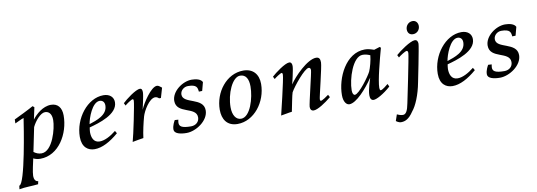

<svg xmlns="http://www.w3.org/2000/svg" viewBox="-77 -1074 4941 1766"><g transform="rotate(-10 2394.0 -191.0)"><path d="M-12 256C43 245 109 247 165 240C166 230 171 212 171 212C144 212 133 185 133 158C133 122 155 31 162 -2C180 8 205 13 226 13C400 13 506 -174 506 -342C506 -417 470 -459 407 -459C330 -459 263 -396 230 -352C233 -368 254 -464 254 -464C254 -464 240 -475 239 -476C208 -457 85 -397 57 -384L56 -347C79 -356 117 -378 139 -383C129 -316 47 222 -8 223ZM174 -60C180 -87 216 -266 220 -284C245 -337 299 -402 342 -402C374 -402 404 -380 404 -318C404 -241 350 -34 246 -34C217 -34 194 -45 174 -60Z M618 -121C618 -24 673 13 734 13C804 13 881 -28 960 -96L946 -120C894 -78 838 -49 792 -49C735 -49 718 -99 718 -149C718 -162 721 -178 723 -192C812 -216 992 -267 992 -381C992 -429 956 -462 898 -462C747 -462 618 -292 618 -121ZM727 -222C735 -275 784 -417 855 -417C877 -417 900 -403 900 -367C900 -277 796 -245 727 -222Z M1071 -357 1083 -333C1094 -344 1144 -379 1157 -379C1162 -379 1165 -374 1165 -363C1165 -333 1106 -48 1089 8C1114 3 1173 -8 1192 -10C1199 -69 1218 -151 1233 -205C1247 -254 1307 -360 1364 -361C1383 -361 1398 -345 1398 -345H1415L1442 -437C1428 -446 1415 -462 1398 -462C1342 -462 1255 -326 1231 -268C1231 -268 1261 -395 1261 -425C1261 -447 1256 -462 1239 -462C1198 -462 1103 -388 1071 -357Z M1478 -39C1478 0 1535 13 1593 13C1681 13 1801 -66 1801 -162C1801 -285 1606 -253 1606 -343C1606 -381 1641 -410 1678 -410C1760 -410 1765 -381 1769 -342L1800 -343L1821 -422C1808 -451 1764 -462 1722 -462C1635 -462 1531 -384 1531 -297C1531 -172 1721 -213 1721 -111C1721 -68 1687 -40 1643 -40C1555 -40 1534 -59 1534 -92C1534 -101 1536 -110 1538 -121L1505 -123C1500 -113 1478 -78 1478 -39Z M1929 -144C1929 -56 1970 13 2069 13C2223 13 2345 -144 2345 -313C2345 -404 2294 -462 2204 -462C2046 -462 1929 -306 1929 -144ZM2031 -149C2031 -275 2094 -421 2167 -421C2222 -421 2245 -375 2245 -307C2245 -199 2195 -29 2109 -29C2061 -29 2031 -76 2031 -149Z M2464 -359 2476 -335C2488 -346 2535 -379 2549 -379C2554 -379 2557 -373 2557 -362C2557 -324 2476 6 2476 6C2498 4 2557 -10 2579 -11C2587 -48 2609 -167 2617 -186C2646 -239 2762 -382 2801 -382C2813 -382 2819 -373 2819 -358C2819 -334 2748 -53 2748 -26C2748 0 2761 12 2780 12C2817 12 2892 -37 2947 -83L2934 -107C2920 -96 2874 -64 2860 -64C2855 -64 2852 -71 2852 -79C2852 -100 2922 -370 2922 -412C2922 -444 2913 -462 2884 -462C2802 -462 2667 -323 2626 -258C2626 -258 2659 -391 2659 -424C2659 -446 2652 -462 2633 -462C2593 -462 2496 -389 2464 -359Z M3059 -81C3059 -18 3086 13 3113 13C3178 13 3279 -100 3343 -195C3339 -177 3307 -91 3307 -36C3307 -8 3316 12 3340 12C3367 12 3435 -24 3502 -84L3490 -110C3476 -98 3435 -64 3419 -64C3410 -64 3409 -82 3409 -88C3409 -155 3460 -348 3488 -449C3487 -450 3478 -458 3478 -458L3424 -441C3389 -453 3365 -459 3338 -459C3160 -459 3059 -242 3059 -81ZM3155 -109C3155 -213 3217 -414 3310 -414C3336 -414 3353 -409 3380 -398C3377 -355 3357 -281 3343 -251C3326 -215 3218 -64 3177 -64C3164 -64 3155 -82 3155 -109Z M3506 239C3506 239 3529 258 3552 258C3589 258 3626 244 3669 179C3708 133 3748 37 3769 -75C3769 -75 3835 -397 3835 -425C3835 -448 3826 -463 3806 -463C3764 -463 3660 -389 3624 -356L3636 -332C3650 -345 3702 -379 3716 -379C3725 -379 3728 -369 3728 -357C3728 -328 3639 96 3639 96C3626 165 3609 195 3581 195C3557 195 3532 183 3526 180ZM3751 -573C3751 -542 3769 -520 3801 -520C3839 -520 3866 -550 3866 -586C3866 -614 3849 -640 3817 -640C3778 -640 3751 -607 3751 -573Z M3961 -121C3961 -24 4016 13 4077 13C4147 13 4224 -28 4303 -96L4289 -120C4237 -78 4181 -49 4135 -49C4078 -49 4061 -99 4061 -149C4061 -162 4064 -178 4066 -192C4155 -216 4335 -267 4335 -381C4335 -429 4299 -462 4241 -462C4090 -462 3961 -292 3961 -121ZM4070 -222C4078 -275 4127 -417 4198 -417C4220 -417 4243 -403 4243 -367C4243 -277 4139 -245 4070 -222Z M4405 -39C4405 0 4462 13 4520 13C4608 13 4728 -66 4728 -162C4728 -285 4533 -253 4533 -343C4533 -381 4568 -410 4605 -410C4687 -410 4692 -381 4696 -342L4727 -343L4748 -422C4735 -451 4691 -462 4649 -462C4562 -462 4458 -384 4458 -297C4458 -172 4648 -213 4648 -111C4648 -68 4614 -40 4570 -40C4482 -40 4461 -59 4461 -92C4461 -101 4463 -110 4465 -121L4432 -123C4427 -113 4405 -78 4405 -39Z"/></g></svg>

Font: KpRoman
Style: SemiboldItalic
Weight: 600
Italic angle: -11°
Version: Version 0.66